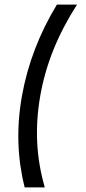

<svg xmlns="http://www.w3.org/2000/svg" viewBox="-20 -820 377 840"><path d="M176 0C138 -131 132 -262 156 -400C180 -538 233 -669 317 -800H229C152 -673 101 -540 76 -400C51 -260 56 -127 88 0Z"/></svg>

Font: Gauge
Style: Italic
Weight: 400
Italic angle: -80°
Designer: Daniel Pimley
Foundry: Daniel Pimley
Version: Version 1.000;PS 001.001;hotconv 1.0.56